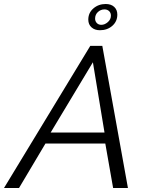

<svg xmlns="http://www.w3.org/2000/svg" viewBox="-65 -939 736 959"><path d="M463 -919Q490 -919 505.5 -904.5Q521 -890 521 -866Q521 -832 496 -810Q471 -788 434 -788Q408 -788 392 -802.5Q376 -817 376 -841Q376 -875 401.5 -897Q427 -919 463 -919ZM410 -846Q410 -833 418.5 -824Q427 -815 441 -815Q458 -815 473.5 -828.5Q489 -842 489 -861Q489 -875 480 -883.5Q471 -892 457 -892Q438 -892 424 -879Q410 -866 410 -846ZM386 -710H446L574 0H500L461 -222H162L30 0H-45ZM457 -277 399 -628 188 -277Z"/></svg>

Font: Raleway-v4020
Style: Italic
Weight: 400
Italic angle: -12°
Designer: Matt McInerney, Pablo Impallari, Rodrigo Fuenzalida
Foundry: Matt McInerney, Pablo Impallari, Rodrigo Fuenzalida
Version: Version 4.020;PS 004.020;hotconv 1.0.88;makeotf.lib2.5.64775